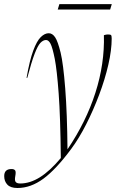

<svg xmlns="http://www.w3.org/2000/svg" viewBox="-94 -684 578 936"><path d="M39 -304.5H35.5Q50.5 -390 68 -437.2Q85.5 -484.5 104.8 -503.2Q124 -522 143.5 -522Q161.5 -522 174.8 -502.2Q188 -482.5 201.5 -427.5Q214.5 -374 224 -252.2Q233.5 -130.5 235 44Q325.5 -89.5 371 -231.5Q416.5 -373.5 412.5 -512.5Q423.5 -516 432 -516Q444 -516 447.2 -513Q450.5 -510 450.5 -496Q450.5 -439.5 434 -368Q417.5 -296.5 389.2 -221.5Q361 -146.5 326 -77.8Q291 -9 253.5 41.5Q179.5 141.5 117.8 187Q56 232.5 -9 232.5Q-42.5 232.5 -58 216.2Q-73.5 200 -73.5 174.5Q-73.5 140 -38 140Q-25 140 -20.2 146.8Q-15.5 153.5 -19.5 174.5Q-23.5 195.5 -17.5 203Q-11.5 210.5 4.5 210.5Q52 210.5 100.5 180.2Q149 150 202.5 86.5Q200.5 -113.5 192 -228.2Q183.5 -343 173 -397Q162 -452 152.5 -470.5Q143 -489 130.5 -489Q116.5 -489 103.2 -475.2Q90 -461.5 74.8 -421.8Q59.5 -382 39 -304.5ZM187.5 -637.5 195.5 -664H451L443 -637.5Z"/></svg>

Font: Newsreader Display ExtraLight
Style: Italic
Weight: 275
Italic angle: -17°
Designer: Hugues Gentile
Foundry: Production Type
Version: Version 1.001